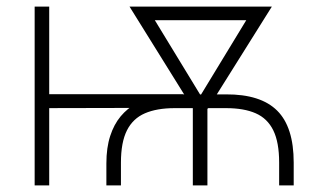

<svg xmlns="http://www.w3.org/2000/svg" viewBox="-20 -559 945 579"><path d="M300.8 0V-65.9Q300.8 -113.8 312.3 -148.9Q323.7 -184.1 344 -208.3Q364.3 -232.4 390.9 -246.8Q417.5 -261.2 447.3 -267.6Q477.1 -273.9 507.8 -273.9L661.6 -274.4Q766.1 -274.9 815.9 -225.3Q865.7 -175.8 865.7 -68.8V0H821.8V-68.8Q821.8 -129.9 804.2 -165.8Q786.6 -201.7 751.2 -217.3Q715.8 -232.9 661.6 -232.9H506.8Q453.1 -232.9 417 -217.3Q380.9 -201.7 362.8 -165.8Q344.7 -129.9 344.7 -68.8V0ZM84.5 0V-539.1H128.4V0ZM106.4 -232.9V-274.9H533.7V-233.9ZM561.5 0V-270H605.5V0ZM562 -231.4 370.6 -539.1H421.9L600.1 -246.6L588.4 -231.4ZM581.1 -231.4 570.3 -247.6 747.6 -539.1H799.8L606.9 -231.4ZM409.2 -498V-539.1H764.2V-498Z"/></svg>

Font: Inter 18pt ExtraLight
Style: Regular
Weight: 250
Designer: Rasmus Andersson
Foundry: rsms
Version: Version 4.001;git-66647c0bb